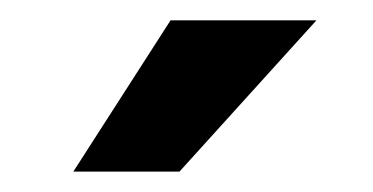

<svg xmlns="http://www.w3.org/2000/svg" viewBox="-20 -770 367 189"><path d="M52.2 -601.1 147.9 -750H291.5L156.7 -601.1Z"/></svg>

Font: Roboto Condensed SemiBold
Style: Regular
Weight: 600
Designer: Christian Robertson
Foundry: Google
Version: Version 3.008; 2023